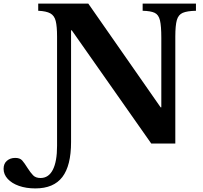

<svg xmlns="http://www.w3.org/2000/svg" viewBox="-188 -790 1133 1070"><path d="M208 -621V2Q208 133 159.5 196.5Q111 260 9 260Q-42 260 -82 246Q-122 232 -145 207Q-168 182 -168 151Q-168 122 -149.5 106Q-131 90 -103 90Q-77 90 -64.5 104Q-52 118 -34 147Q-18 172 -3.5 187Q11 202 38 202Q83 202 106.5 156Q130 110 130 23V-586Q130 -643 122.5 -673Q115 -703 92.5 -715.5Q70 -728 25 -730V-770H304L707 -192H711V-579Q711 -645 703.5 -676.5Q696 -708 674 -718.5Q652 -729 607 -730V-770H904V-730Q855 -729 830.5 -718.5Q806 -708 797.5 -678Q789 -648 789 -586V10H655L212 -621Z"/></svg>

Font: Libre Baskerville
Style: Bold
Weight: 700
Designer: Pablo Impallari, Rodrigo Fuenzalida
Foundry: Pablo Impallari, Rodrigo Fuenzalida
Version: Version 1.051; ttfautohint (v1.8.4.7-5d5b)